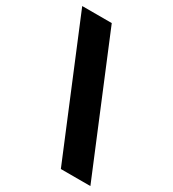

<svg xmlns="http://www.w3.org/2000/svg" viewBox="-182 -842 856 951"><g transform="rotate(30 245.5 -366.0)"><path d="M485.8 9.8H316.9L4.9 -742.2H173.8Z"/></g></svg>

Font: Kumbh Sans Black
Style: Regular
Weight: 900
Version: Version 1.005